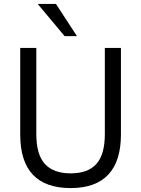

<svg xmlns="http://www.w3.org/2000/svg" viewBox="-20 -949 719 978"><path d="M340 9Q212 9 147.5 -59Q83 -127 83 -264V-705H165V-266Q165 -162 208.5 -114Q252 -66 340 -66Q428 -66 471 -114Q514 -162 514 -266V-705H596V-264Q596 -128 531.5 -59.5Q467 9 340 9ZM309 -765 172 -929H265L372 -765Z"/></svg>

Font: Nunito Sans 10pt SemiCondensed
Style: Regular
Weight: 400
Width: 4
Designer: Vernon Adams
Foundry: Vernon Adams
Version: Version 3.101;gftools[0.9.27]